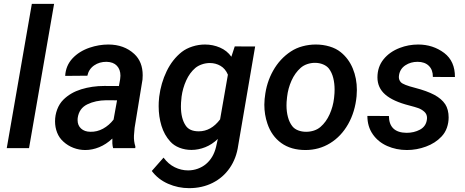

<svg xmlns="http://www.w3.org/2000/svg" viewBox="-20 -770 2416 998"><path d="M261.2 -750 130.9 0H15.1L145.5 -750Z M567.9 0Q564.9 -10.3 564 -24.9V-49.8Q531.7 -19.5 495.6 -4.9Q459.5 9.8 423.3 9.8Q391.1 9.8 361.8 -1.5Q332.5 -12.7 309.6 -33.7Q287.6 -53.2 276.9 -80.8Q266.1 -108.4 266.1 -139.2Q266.1 -171.4 277.3 -201.2Q288.6 -231 309.1 -251.5Q346.2 -288.6 402.3 -305.9Q458.5 -323.2 522 -323.2L598.1 -322.8L604.5 -358.4Q606 -368.2 606 -376.5Q606 -408.7 587.6 -428.2Q569.3 -447.8 534.2 -448.7Q497.1 -449.2 469.2 -429.9Q441.4 -410.6 434.1 -376.5L318.8 -375.5Q321.8 -428.7 356.4 -466.1Q391.1 -503.4 445.3 -522Q494.1 -538.6 543 -538.6Q625 -538.6 678.2 -489.3Q721.7 -448.7 721.7 -378.9Q721.7 -364.3 720.7 -356.4L679.7 -105.5L676.3 -65.4Q674.8 -36.1 683.6 -8.8L683.1 0ZM570.3 -148.4 588.4 -248.5 533.2 -249Q476.6 -248.5 433.6 -227.5Q390.6 -206.5 383.8 -156.2Q383.3 -152.8 383.3 -146Q383.3 -118.2 401.4 -101.8Q419.4 -85.4 449.2 -85Q484.4 -84 515.9 -101.3Q547.4 -118.7 570.3 -148.4Z M1218.3 -14.6Q1209 52.7 1174.3 103Q1139.6 153.3 1085 180.7Q1030.3 208 962.9 208Q905.8 208 853.5 185.1Q801.3 162.1 769 118.7L830.1 49.3Q855 83 888.4 99.4Q921.9 115.7 957.5 115.7Q983.9 115.7 1008.1 106.9Q1032.2 98.1 1050.3 83Q1089.4 50.3 1103 -6.3L1112.3 -47.9Q1082.5 -19 1046.9 -4.9Q1011.2 9.3 975.1 9.3Q941.9 9.3 912.6 -2.2Q883.3 -13.7 864.7 -34.7Q834 -68.4 819.3 -116.2Q804.7 -164.1 804.7 -217.8Q804.7 -239.7 806.6 -256.8L807.6 -267.6Q816.4 -337.9 846.2 -399.7Q876 -461.4 924.8 -500Q948.2 -518.1 980.2 -528.3Q1012.2 -538.6 1045.4 -538.6Q1086.9 -538.6 1123.5 -522.7Q1160.2 -506.8 1182.6 -475.1L1200.2 -528.8L1306.2 -528.3ZM922.9 -257.3Q920.4 -236.3 920.4 -217.3Q920.4 -153.8 945.3 -117.2Q964.8 -87.4 1013.2 -87.4Q1077.1 -87.4 1124 -149.4L1164.6 -381.8Q1151.4 -413.1 1126.2 -427.7Q1101.1 -442.4 1070.8 -442.4Q1049.8 -442.4 1029.8 -435.5Q1009.8 -428.7 995.6 -417Q965.8 -391.6 947.8 -351.6Q929.7 -311.5 923.8 -267.6Z M1356.9 -266.1Q1364.7 -340.3 1399.7 -402.6Q1434.6 -464.8 1491.7 -502.4Q1519 -520.5 1552.7 -529.5Q1586.4 -538.6 1621.6 -538.6Q1659.2 -538.6 1693.4 -528.3Q1727.5 -518.1 1751.5 -498.5Q1792.5 -465.3 1813.7 -414.1Q1835 -362.8 1835 -302.2Q1835 -286.1 1833.5 -270Q1825.7 -188.5 1789.6 -124.8Q1753.4 -61 1695.8 -25.6Q1638.2 9.8 1567.9 9.8Q1492.2 9.8 1441.9 -26.6Q1391.6 -63 1370.1 -127Q1354 -173.8 1354 -225.6Q1354 -240.7 1355.5 -255.9ZM1471.2 -255.4Q1469.2 -241.2 1469.2 -221.7Q1469.2 -189.9 1476.6 -161.9Q1483.9 -133.8 1499.5 -113.8Q1510.7 -99.6 1529.8 -92.3Q1548.8 -85 1571.3 -85Q1592.3 -85 1611.8 -91.3Q1631.3 -97.7 1646 -110.4Q1675.3 -135.7 1693.4 -176Q1711.4 -216.3 1716.3 -259.8L1717.3 -270Q1719.2 -285.2 1719.2 -304.7Q1719.2 -336.4 1712.2 -364.7Q1705.1 -393.1 1689.5 -413.6Q1678.2 -427.7 1658.9 -435.5Q1639.6 -443.4 1617.2 -443.4Q1596.7 -443.4 1577.1 -436.8Q1557.6 -430.2 1543 -417.5Q1513.2 -391.1 1495.1 -350.6Q1477.1 -310.1 1472.2 -266.1Z M2199.7 -156.7Q2199.7 -176.8 2185.3 -189.5Q2170.9 -202.1 2154.3 -208Q2137.7 -213.9 2107.4 -221.7Q2022.9 -243.2 1982.4 -278.6Q1941.9 -314 1941.9 -367.7Q1941.9 -422.4 1973.6 -461.7Q2005.4 -501 2058.1 -521Q2103.5 -538.6 2153.8 -538.6Q2230.5 -538.6 2289.1 -494.6Q2345.2 -451.7 2344.7 -369.6L2230 -370.1Q2230.5 -406.7 2209.2 -427.7Q2188 -448.7 2150.4 -448.7Q2114.7 -448.7 2087.2 -430.7Q2059.6 -412.6 2054.2 -379.9Q2053.2 -373 2053.2 -370.1Q2053.2 -354 2063.5 -342.8Q2075.7 -329.1 2137.2 -313.5Q2199.2 -297.4 2237.3 -277.1Q2275.4 -256.8 2294.4 -228Q2302.7 -215.3 2307.4 -197.5Q2312 -179.7 2312 -159.7Q2312 -132.3 2303 -106.2Q2293.9 -80.1 2274.9 -60.1Q2242.7 -25.9 2194.3 -8.1Q2146 9.8 2095.2 9.8Q2040 9.8 1992.9 -11Q1945.8 -31.7 1917.7 -72Q1889.6 -112.3 1889.6 -167.5L2001.5 -167Q2002.4 -80.6 2093.3 -79.6Q2131.8 -79.6 2162.6 -95.9Q2193.4 -112.3 2198.7 -146.5Q2199.7 -153.3 2199.7 -156.7Z"/></svg>

Font: Mardoto Medium
Style: Italic
Weight: 500
Italic angle: -12°
Designer: Christian Robertson, Vahan Hovhannisyan
Foundry: Google
Version: Version 1.000